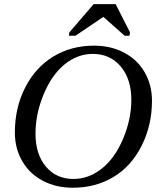

<svg xmlns="http://www.w3.org/2000/svg" viewBox="-20 -878 762 908"><path d="M601.1 -406.2Q601.1 -503.9 551 -563.5Q501 -623 418.9 -623Q346.2 -623 285.4 -573.5Q224.6 -523.9 186.3 -431.6Q147.9 -339.4 147.9 -245.6Q147.9 -148.9 197 -90.3Q246.1 -31.7 327.1 -31.7Q399.9 -31.7 461.7 -80.8Q523.4 -129.9 562.3 -222.2Q601.1 -314.5 601.1 -406.2ZM323.7 9.8Q245.1 9.8 182.4 -23.2Q119.6 -56.2 85 -116.2Q50.3 -176.3 50.3 -251Q50.3 -368.7 99.1 -464.1Q147.9 -559.6 232.4 -610.8Q316.9 -662.1 425.3 -662.1Q503.9 -662.1 566.7 -629.2Q629.4 -596.2 664.1 -536.4Q698.7 -476.6 698.7 -401.4Q698.7 -285.6 649.7 -188.5Q600.6 -91.3 516.4 -40.8Q432.1 9.8 323.7 9.8ZM305.7 -709 308.1 -725.1 422.9 -858.4H526.9L594.7 -725.1L592.3 -709H569.3L468.8 -798.3L336.9 -709Z"/></svg>

Font: Tinos
Style: Italic
Weight: 400
Italic angle: -16.333°
Designer: Steve Matteson
Foundry: Monotype Imaging Inc.
Version: Version 1.32